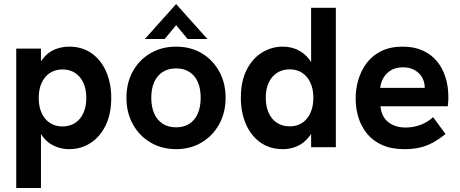

<svg xmlns="http://www.w3.org/2000/svg" viewBox="-20 -736 2301 960"><path d="M61.2 204V-493H184.8V-361L155.4 -350.6Q168.4 -409.8 194.5 -442.7Q220.6 -475.6 254.9 -489.2Q289.2 -502.8 326 -502.8Q391.2 -502.8 438.4 -469.3Q485.6 -435.8 510.9 -377.7Q536.2 -319.6 536.2 -246Q536.2 -166 508 -108.5Q479.8 -51 432.1 -20.6Q384.4 9.8 326 9.8Q286.8 9.8 251.9 -6Q217 -21.8 192.6 -54.5Q168.2 -87.2 159 -137.2L184.8 -133.2V204ZM292.2 -103.8Q328.8 -103.8 355.5 -121.2Q382.2 -138.6 396.9 -170.8Q411.6 -203 411.6 -246Q411.6 -289.6 396.9 -321.8Q382.2 -354 355.5 -371.4Q328.8 -388.8 292.2 -388.8Q256.2 -388.8 229.4 -371.1Q202.6 -353.4 188.1 -321.5Q173.6 -289.6 173.6 -246Q173.6 -203 188.1 -171.1Q202.6 -139.2 229.4 -121.5Q256.2 -103.8 292.2 -103.8Z M860.6 9.8Q789.2 9.8 732.9 -23.3Q676.6 -56.4 644.4 -114.7Q612.2 -172.9 612.2 -247.3Q612.2 -321.6 644.2 -379.4Q676.2 -437.2 732.5 -470Q788.8 -502.8 860.6 -502.8Q932.4 -502.8 988 -470.1Q1043.6 -437.3 1075.8 -379.4Q1108 -321.5 1108 -247Q1108 -173 1075.9 -114.9Q1043.8 -56.9 987.9 -23.5Q932 9.8 860.6 9.8ZM860.8 -99.4Q899.2 -99.4 926.8 -117.1Q954.4 -134.8 968.9 -168.1Q983.4 -201.4 983.4 -247.1Q983.4 -293.6 968.9 -326.3Q954.4 -359 926.8 -376.5Q899.2 -394 860.8 -394Q821.6 -394 793.8 -376.3Q766 -358.6 751.2 -326.1Q736.4 -293.6 736.4 -247.1Q736.4 -201.4 751.2 -168.1Q766 -134.8 793.8 -117.1Q821.6 -99.4 860.8 -99.4ZM704.2 -541 860.6 -715.6 1017 -541H918L860.6 -610.2L803.6 -541Z M1394.4 9.8Q1329.2 9.8 1282 -23.7Q1234.8 -57.2 1209.5 -115.5Q1184.2 -173.8 1184.2 -247Q1184.2 -328 1212.4 -385Q1240.6 -442 1288.6 -472.4Q1336.6 -502.8 1394.4 -502.8Q1434.2 -502.8 1468.8 -486.4Q1503.4 -470 1528 -437Q1552.6 -404 1561.4 -353L1535.6 -359.8V-697H1659.2V0H1535.6V-132L1565.4 -146.4Q1553 -87.8 1526.4 -53.6Q1499.8 -19.4 1465.5 -4.8Q1431.2 9.8 1394.4 9.8ZM1428.2 -104.2Q1464.8 -104.2 1491.3 -121.9Q1517.8 -139.6 1532.3 -171.8Q1546.8 -204 1546.8 -247Q1546.8 -290 1532.3 -321.9Q1517.8 -353.8 1491.3 -371.5Q1464.8 -389.2 1428.2 -389.2Q1392.2 -389.2 1365.2 -371.8Q1338.2 -354.4 1323.5 -322.5Q1308.8 -290.6 1308.8 -247Q1308.8 -203.4 1323.5 -171.2Q1338.2 -139 1365.2 -121.6Q1392.2 -104.2 1428.2 -104.2Z M2001.2 9.8Q1937.2 9.8 1891 -10.9Q1844.8 -31.6 1815.4 -67.5Q1786 -103.4 1772.1 -148.9Q1758.2 -194.4 1758.2 -243.6Q1758.2 -291.6 1771.9 -337.8Q1785.6 -384 1813.7 -421.2Q1841.8 -458.4 1886.5 -480.6Q1931.2 -502.8 1993.2 -502.8Q2050.8 -502.8 2093.8 -483.3Q2136.8 -463.8 2165.1 -429.2Q2193.4 -394.6 2207.6 -349Q2221.8 -303.4 2221.8 -251.2Q2221.8 -243.6 2221.3 -231.2Q2220.8 -218.8 2218.8 -204.8H1882.4Q1887.2 -152 1921.7 -125.2Q1956.2 -98.4 2007.6 -98.4Q2046.4 -98.4 2082 -111.5Q2117.6 -124.6 2145.6 -150.2L2207.6 -65.8Q2173.4 -38.6 2142.2 -21.9Q2111 -5.2 2077.5 2.3Q2044 9.8 2001.2 9.8ZM2099.4 -267Q2101.4 -275 2102.5 -283Q2103.6 -291 2103.6 -298.4Q2103.6 -319.4 2096 -337.7Q2088.4 -356 2074.3 -369.8Q2060.2 -383.6 2040.4 -391.5Q2020.6 -399.4 1995.8 -399.4Q1958.8 -399.4 1934.1 -384.2Q1909.4 -369 1896.6 -345.6Q1883.8 -322.2 1880.8 -296.6H2140.6Z"/></svg>

Font: Hanken Grotesk
Style: Regular
Weight: 400
Designer: Alfredo Marco Pradil
Foundry: Hanken Design Co.
Version: Version 3.013